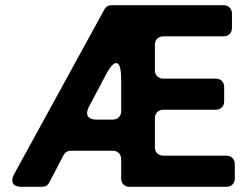

<svg xmlns="http://www.w3.org/2000/svg" viewBox="-20 -720 958 740"><path d="M34 -48 382 -683Q391 -700 410 -700H841Q856 -700 865 -691Q874 -682 874 -667V-613Q874 -598 865 -589Q856 -580 841 -580H610Q595 -580 586 -571Q577 -562 577 -547V-450Q577 -435 586 -426Q595 -417 610 -417H811Q826 -417 835 -408Q844 -399 844 -384V-330Q844 -315 835 -306Q826 -297 811 -297H610Q595 -297 586 -288Q577 -279 577 -264V-153Q577 -138 586 -129Q595 -120 610 -120H852Q867 -120 876 -111Q885 -102 885 -87V-33Q885 -18 876 -9Q867 0 852 0H480Q465 0 456 -9Q447 -18 447 -33V-106Q447 -121 438 -130Q429 -139 414 -139H254Q234 -139 225 -122L170 -17Q162 0 141 0H63Q38 0 30.5 -13Q23 -26 34 -48ZM351 -259H414Q429 -259 438 -268Q447 -277 447 -292V-413Q447 -477 428 -477Q411 -477 386 -428L322 -307Q311 -285 319 -272Q327 -259 351 -259Z"/></svg>

Font: Tsunagi Gothic Black
Style: Regular
Weight: 900
Designer: Yoshimichi Ohira
Foundry: Positype
Version: Version 1.001